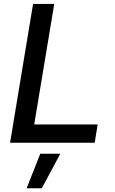

<svg xmlns="http://www.w3.org/2000/svg" viewBox="-20 -748 601 1006"><path d="M32.7 0 153.3 -727.5H264.2L159.2 -95.7H491.7L476.1 0ZM119.6 238.3 190.9 57.6H295.9L199.2 238.3Z"/></svg>

Font: Inter 18pt Medium
Style: Italic
Weight: 500
Italic angle: -9.3988°
Designer: Rasmus Andersson
Foundry: rsms
Version: Version 4.001;git-66647c0bb